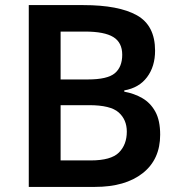

<svg xmlns="http://www.w3.org/2000/svg" viewBox="-20 -734 703 754"><path d="M307 -714Q446 -714 517.5 -674Q589 -634 589 -535Q589 -473 557.5 -431Q526 -389 468 -379V-374Q507 -367 539 -348.5Q571 -330 590 -295.5Q609 -261 609 -205Q609 -108 540.5 -54Q472 0 353 0H93V-714ZM325 -422Q402 -422 431 -446.5Q460 -471 460 -519Q460 -567 425 -588.5Q390 -610 314 -610H218V-422ZM218 -321V-104H336Q416 -104 447 -135Q478 -166 478 -217Q478 -264 446 -292.5Q414 -321 330 -321Z"/></svg>

Font: Noto Sans New Tai Lue Semibold
Style: Regular
Weight: 400
Designer: Monotype Design Team
Foundry: Monotype Imaging Inc.
Version: Version 2.004; ttfautohint (v1.8.4.7-5d5b)